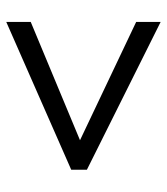

<svg xmlns="http://www.w3.org/2000/svg" viewBox="20 -668 532 612"><g transform="rotate(90 286.0 -362.0)"><path d="M50 -194 427 -351 50 -530V-608L521 -373V-323L50 -116Z"/></g></svg>

Font: Noto Sans Old Permic
Style: Regular
Weight: 400
Designer: Monotype Design Team
Foundry: Monotype Imaging Inc.
Version: Version 2.001; ttfautohint (v1.8.4.7-5d5b)